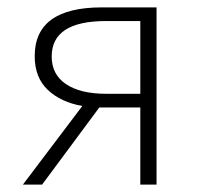

<svg xmlns="http://www.w3.org/2000/svg" viewBox="-20 -500 537 520"><path d="M360 0V-209H250H249L94 0H42L203 -213Q145 -223 109.5 -256.5Q74 -290 74 -348Q74 -480 256 -480H404V0ZM267 -246H360V-443H267Q120 -443 120 -347Q120 -298 159 -272Q198 -246 267 -246Z"/></svg>

Font: Toshiba Sans Light
Style: Regular
Weight: 300
Designer: Paul D. Hunt
Foundry: Toshiba Corporation
Version: Version 2.020;PS 2.0;hotconv 1.0.86;makeotf.lib2.5.63406